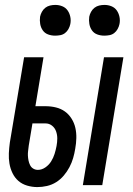

<svg xmlns="http://www.w3.org/2000/svg" viewBox="-20 -753 540 781"><path d="M317 0 403 -520H482L396 0ZM132 8Q111 8 90.5 2Q70 -4 55 -17Q40 -30 31 -48.5Q22 -67 18.5 -87.5Q15 -108 16 -129.5Q17 -151 20 -173L78 -520H157L124 -321H165Q187 -321 207.5 -316Q228 -311 244 -299.5Q260 -288 271 -270.5Q282 -253 286.5 -233Q291 -213 290.5 -191.5Q290 -170 286 -148Q283 -129 277.5 -110Q272 -91 262.5 -73Q253 -55 239.5 -39Q226 -23 208.5 -12Q191 -1 171 3.5Q151 8 132 8ZM134 -62Q150 -62 164.5 -72Q179 -82 188 -96.5Q197 -111 202 -127Q207 -143 210 -159Q213 -175 213 -190Q213 -205 208 -219Q203 -233 191.5 -242Q180 -251 165 -251H112L97 -161Q96 -151 94.5 -140.5Q93 -130 93.5 -120Q94 -110 96 -100Q98 -90 102.5 -81Q107 -72 115.5 -67Q124 -62 134 -62ZM404 -608Q389 -608 375.5 -613Q362 -618 354 -629.5Q346 -641 343.5 -655.5Q341 -670 343 -685Q345 -695 350.5 -705Q356 -715 364.5 -721.5Q373 -728 383.5 -730.5Q394 -733 405 -733Q420 -733 433.5 -727.5Q447 -722 455 -710.5Q463 -699 466 -684.5Q469 -670 466 -655Q464 -645 458.5 -635Q453 -625 444.5 -618.5Q436 -612 425.5 -610Q415 -608 404 -608ZM204 -608Q189 -608 175.5 -613Q162 -618 154 -629.5Q146 -641 143.5 -655.5Q141 -670 143 -685Q145 -695 150.5 -705Q156 -715 164.5 -721.5Q173 -728 183.5 -730.5Q194 -733 205 -733Q220 -733 233.5 -727.5Q247 -722 255 -710.5Q263 -699 266 -684.5Q269 -670 266 -655Q264 -645 258.5 -635Q253 -625 244.5 -618.5Q236 -612 225.5 -610Q215 -608 204 -608Z"/></svg>

Font: Iosevka Algr
Style: Italic
Weight: 400
Italic angle: -9°
Monospace: yes
Designer: Belleve Invis
Foundry: Belleve Invis
Version: Version 26.0.2; ttfautohint (v1.8.3)